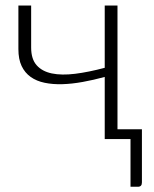

<svg xmlns="http://www.w3.org/2000/svg" viewBox="-20 -518 572 715"><path d="M417.5 -36.5H508.5V161.5Q508.5 177.5 493.5 177.5H466V0H370V-231.5Q328 -220 287.8 -212.8Q247.5 -205.5 211.8 -204.5Q176 -203.5 146 -209.8Q116 -216 94.2 -231.5Q72.5 -247 60.5 -272.2Q48.5 -297.5 48.5 -335V-497.5H96V-341Q96 -298 116.5 -275Q137 -252 173.2 -244.5Q209.5 -237 259.8 -243.2Q310 -249.5 370 -265.5V-497.5H417.5Z"/></svg>

Font: Lato Light
Style: Regular
Weight: 300
Designer: Lukasz Dziedzic
Foundry: tyPoland Lukasz Dziedzic
Version: Version 2.007; 2014-02-27